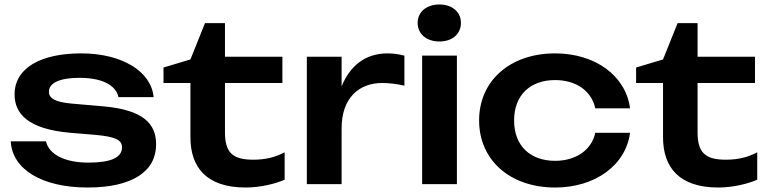

<svg xmlns="http://www.w3.org/2000/svg" viewBox="-20 -821 3422 856"><path d="M676 -177C676 -269 620 -331 440 -347L301 -359C221 -366 198 -385 198 -412C198 -452 248 -474 334 -474C453 -474 500 -430 508 -388H665C654 -503 524 -583 342 -583C165 -583 45 -520 45 -400C45 -314 105 -245 294 -229L402 -220C495 -212 524 -197 524 -164C524 -118 473 -96 374 -96C268 -96 198 -133 185 -191H28C34 -68 164 15 371 15C570 15 676 -57 676 -177Z M829 -451V-209C829 -75 901 15 1075 15C1143 15 1212 -3 1249 -20V-142C1209 -121 1167 -109 1109 -109C1018 -109 983 -140 983 -231V-451H1239V-568H983V-718H894L829 -556L709 -520V-451Z M1783 -573C1761 -579 1733 -583 1708 -583C1605 -583 1539 -524 1503 -436V-568H1348V0H1503V-249C1503 -385 1581 -451 1684 -451C1713 -451 1750 -447 1783 -439Z M1862 0H2017V-573H1862ZM1939 -636C1996 -636 2035 -669 2035 -719C2035 -768 1996 -801 1939 -801C1882 -801 1842 -768 1842 -719C1842 -669 1882 -636 1939 -636Z M2634 -229C2618 -153 2548 -104 2455 -104C2344 -104 2272 -171 2272 -284C2272 -397 2344 -464 2455 -464C2547 -464 2617 -417 2634 -338H2789C2770 -484 2633 -583 2455 -583C2254 -583 2116 -461 2116 -284C2116 -107 2254 15 2455 15C2633 15 2770 -84 2789 -229Z M2936 -451V-209C2936 -75 3008 15 3182 15C3250 15 3319 -3 3356 -20V-142C3316 -121 3274 -109 3216 -109C3125 -109 3090 -140 3090 -231V-451H3346V-568H3090V-718H3001L2936 -556L2816 -520V-451Z"/></svg>

Font: Bounded Med
Style: Regular
Weight: 500
Designer: Vlad Churkin
Version: Version 3.0